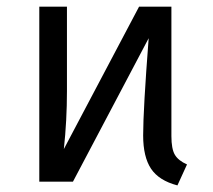

<svg xmlns="http://www.w3.org/2000/svg" viewBox="-20 -546 639 577"><path d="M495.1 -137.2Q495.1 -98.6 505.4 -81.1Q515.6 -63.5 542 -51.8L513.2 11.2Q457.5 -3.4 433.8 -39.1Q410.2 -74.7 410.2 -139.2Q410.2 -215.3 426.8 -431.2L199.2 0H98.1V-525.9H181.2V-272Q181.2 -184.1 171.9 -98.1L397.9 -525.9H495.1Z"/></svg>

Font: Fira Sans Book
Style: Regular
Weight: 350
Designer: Carrois Corporate & Edenspiekermann AG
Foundry: Carrois Corporate GbR & Edenspiekermann AG
Version: Version 4.203;PS 004.203;hotconv 1.0.88;makeotf.lib2.5.64775